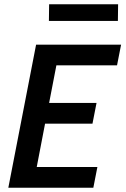

<svg xmlns="http://www.w3.org/2000/svg" viewBox="-20 -879 590 899"><path d="M19 0 149 -670H547L528 -573H244L210 -397H432L413 -300H191L152 -97H436L417 0ZM532 -781H209L210 -859H533Z"/></svg>

Font: Lode
Style: Bold Italic
Weight: 700
Italic angle: -11°
Monospace: yes
Designer: Belleve Invis
Foundry: Belleve Invis
Version: Version 29.2.0; ttfautohint (v1.8.3)